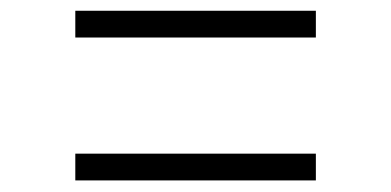

<svg xmlns="http://www.w3.org/2000/svg" viewBox="-20 -462 709 348"><path d="M552.5 -442.5V-394H116.5V-442.5ZM552.5 -183.5V-135H116.5V-183.5Z"/></svg>

Font: Merriweather 120pt Medium
Style: Regular
Weight: 500
Version: Version 2.100